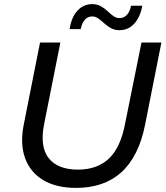

<svg xmlns="http://www.w3.org/2000/svg" viewBox="-20 -907 808 935"><path d="M350 8Q254 8 190.5 -30Q127 -68 102 -137.5Q77 -207 96 -302L175 -700H274L195 -303Q173 -193 217 -137Q261 -81 360 -81Q453 -81 510 -134.5Q567 -188 589 -304L669 -700H766L686 -297Q655 -144 571 -68Q487 8 350 8ZM562 -760Q538 -760 520 -770Q502 -780 487.5 -793.5Q473 -807 459 -817Q445 -827 429 -827Q407 -827 392.5 -810Q378 -793 373 -765H319Q328 -824 357.5 -855.5Q387 -887 430 -887Q453 -887 471.5 -876.5Q490 -866 504 -852.5Q518 -839 532 -829Q546 -819 562 -819Q585 -819 599.5 -836.5Q614 -854 618 -879H673Q663 -824 634 -792Q605 -760 562 -760Z"/></svg>

Font: Montserrat Thin Medium
Style: Italic
Weight: 500
Italic angle: -11.3°
Version: Version 9.000